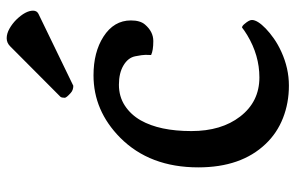

<svg xmlns="http://www.w3.org/2000/svg" viewBox="-180 -724 913 594"><g transform="rotate(-90 277.0 -427.5)"><path d="M55.7 0ZM403.3 -417 403.8 -434.6Q403.8 -443.8 399.4 -466.1Q395 -488.3 371.3 -502.4Q347.7 -516.6 311.3 -516.6Q274.9 -516.6 246.8 -498.3Q218.8 -480 201.2 -449.2Q168 -390.6 168 -292.5Q168 -199.7 212.9 -141.6Q258.8 -82 334 -82Q402.3 -82 464.8 -119.6Q480 -128.9 488.3 -135.7Q493.2 -135.7 499.5 -127.9Q511.7 -113.8 511.7 -105.2Q511.7 -96.7 504.9 -85.7Q498 -74.7 485.1 -62.3Q472.2 -49.8 454.1 -37.1Q436 -24.4 413.6 -14.2Q362.3 9.3 308.6 9.3Q254.9 9.3 208.3 -9Q161.6 -27.3 127.9 -63Q55.7 -138.7 55.7 -271Q55.7 -421.4 147.5 -512.7Q231 -595.2 340.3 -595.2Q412.1 -595.2 460 -564.5Q510.3 -532.2 510.3 -479.5Q510.3 -450.7 497.6 -436Q475.6 -410.2 446.5 -410.2Q417.5 -410.2 403.3 -417ZM308.1 -657.7Q294.4 -657.7 285.6 -666Q271 -679.2 271 -684.1Q271 -693.4 273.9 -697.3L430.2 -853Q440.9 -863.8 455.3 -863.8Q469.7 -863.8 484.9 -855.2Q500 -846.7 512.7 -834Q540.5 -805.2 540.5 -782.2Q540.5 -770.5 530.8 -765.6Z"/></g></svg>

Font: Quando
Style: Regular
Weight: 400
Version: Version 1.002